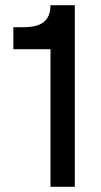

<svg xmlns="http://www.w3.org/2000/svg" viewBox="-20 -714 387 734"><path d="M173 0H266V-694H173C173 -610 101 -610 60 -610H31V-526H173Z"/></svg>

Font: MV Cash
Style: Regular
Weight: 400
Designer: Rodrigo Fuenzalida
Foundry: fragTYPE
Version: Version 1.100;Glyphs 3.1.2 (3151)